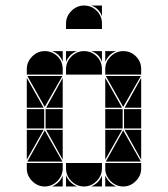

<svg xmlns="http://www.w3.org/2000/svg" viewBox="-20 -677 608 695"><path d="M284 -492Q311 -492 330 -473Q349 -454 349 -427V-407H219V-427Q219 -453 238.5 -472.5Q258 -492 284 -492ZM142 -492Q169 -492 188 -473Q207 -454 207 -427V-407H77V-427Q77 -453 96.5 -472.5Q116 -492 142 -492ZM426 -492Q453 -492 472 -473Q491 -454 491 -427V-407H361V-427Q361 -453 380.5 -472.5Q400 -492 426 -492ZM426 -2Q400 -2 380.5 -21.5Q361 -41 361 -67V-87H491V-67Q491 -41 471.5 -21.5Q452 -2 426 -2ZM142 -2Q116 -2 96.5 -21.5Q77 -41 77 -67V-87H207V-67Q207 -41 187.5 -21.5Q168 -2 142 -2ZM284 -2Q258 -2 238.5 -21.5Q219 -41 219 -67V-87H349V-67Q349 -41 329.5 -21.5Q310 -2 284 -2ZM363 -92 426 -205 490 -92ZM79 -92 142 -205 206 -92ZM206 -402 142 -290 79 -402ZM490 -402 426 -290 363 -402ZM424 -212H361V-282H424ZM140 -212H77V-282H140ZM491 -212H429V-282H491ZM207 -212H145V-282H207ZM77 -287V-395L138 -287ZM361 -287V-395L422 -287ZM361 -207H422L361 -99ZM77 -207H138L77 -99ZM207 -287H147L207 -395ZM491 -207V-99L431 -207ZM207 -207V-99L147 -207ZM491 -287H431L491 -395ZM219 -42Q231 -14 259 -2H219ZM361 -42Q373 -14 401 -2H361ZM361 -492H401Q387 -487 377 -477Q367 -467 361 -453ZM310 -2Q324 -8 334 -18Q344 -28 349 -42V-2ZM168 -2Q182 -8 192 -18Q202 -28 207 -42V-2ZM219 -492H259Q245 -487 235 -477Q225 -467 219 -453ZM349 -492V-453Q339 -482 310 -492ZM207 -492V-453Q197 -482 168 -492ZM284 -657Q311 -657 330 -638Q349 -619 349 -592V-572H219V-592Q219 -618 238.5 -637.5Q258 -657 284 -657ZM349 -657V-618Q339 -647 310 -657Z"/></svg>

Font: CAT DyFa
Style: Regular
Weight: 400
Designer: Peter Wiegel
Foundry: Peter Wiegel
Version: Version 1.001; ttfautohint (v1.3)